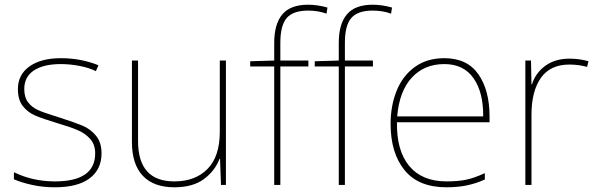

<svg xmlns="http://www.w3.org/2000/svg" viewBox="-20 -785 2534 815"><path d="M213 10Q162 10 116.5 0Q71 -10 39 -24V-54Q119 -15 213 -15Q384 -15 384 -134Q384 -171 363.5 -194.5Q343 -218 311 -232Q279 -246 224 -262Q161 -281 129.5 -294.5Q98 -308 77 -334.5Q56 -361 56 -407Q56 -468 105 -503Q154 -538 238 -538Q324 -538 398 -508L387 -483Q359 -497 318.5 -505Q278 -513 238 -513Q165 -513 124 -486Q83 -459 83 -407Q83 -372 99 -351Q115 -330 140 -318.5Q165 -307 211 -293Q216 -292 221 -290Q226 -288 233 -286Q298 -265 330.5 -251.5Q363 -238 387 -209.5Q411 -181 411 -134Q411 -66 360.5 -28Q310 10 213 10Z M939 0H918L914 -111H912Q892 -59 845 -24.5Q798 10 720 10Q632 10 586 -39Q540 -88 540 -182V-528H566V-186Q566 -15 720 -15Q809 -15 861 -68Q913 -121 913 -226V-528H939Z M1170 -503V0H1144V-503H1042V-525L1144 -528V-603Q1144 -683 1178.5 -724Q1213 -765 1288 -765Q1327 -765 1370 -753L1366 -727Q1331 -740 1288 -740Q1224 -740 1197 -708.5Q1170 -677 1170 -603V-528H1289V-503Z M1444 -503V0H1418V-503H1316V-525L1418 -528V-603Q1418 -683 1452.5 -724Q1487 -765 1562 -765Q1601 -765 1644 -753L1640 -727Q1605 -740 1562 -740Q1498 -740 1471 -708.5Q1444 -677 1444 -603V-528H1563V-503Z M2058 -291V-266H1665Q1663 -145 1717.5 -80Q1772 -15 1875 -15Q1924 -15 1958 -22Q1992 -29 2038 -50V-23Q2000 -6 1961.5 2Q1923 10 1875 10Q1756 10 1697 -63Q1638 -136 1638 -259Q1638 -336 1663.5 -399.5Q1689 -463 1740.5 -500.5Q1792 -538 1866 -538Q1963 -538 2010.5 -470Q2058 -402 2058 -291ZM1666 -291H2031Q2032 -393 1990 -453Q1948 -513 1866 -513Q1781 -513 1728 -455.5Q1675 -398 1666 -291Z M2478 -525 2472 -501Q2436 -511 2397 -511Q2316 -511 2276 -454.5Q2236 -398 2236 -297V0H2210V-528H2234L2236 -427H2238Q2253 -475 2294.5 -505.5Q2336 -536 2397 -536Q2440 -536 2478 -525Z"/></svg>

Font: Noto Sans UI Thin
Style: Regular
Weight: 250
Designer: Monotype Design Team
Foundry: Monotype Imaging Inc.
Version: Version 1.001